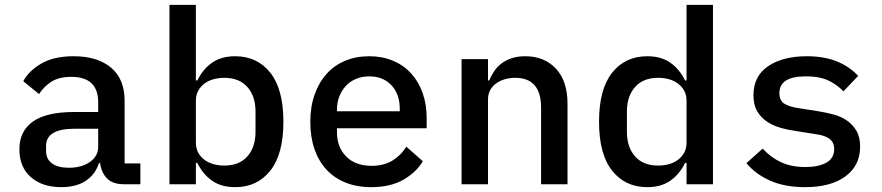

<svg xmlns="http://www.w3.org/2000/svg" viewBox="-20 -760 3640 792"><path d="M492 0Q445 0 421.5 -24Q398 -48 393 -87H388Q373 -40 333.5 -14Q294 12 233 12Q154 12 107 -29.5Q60 -71 60 -144Q60 -219 115.5 -258.5Q171 -298 286 -298H385V-338Q385 -443 274 -443Q224 -443 193 -423.5Q162 -404 141 -372L76 -425Q98 -467 150 -497.5Q202 -528 284 -528Q382 -528 438 -481Q494 -434 494 -345V-86H559V0ZM264 -68Q317 -68 351 -92Q385 -116 385 -154V-229H288Q170 -229 170 -158V-138Q170 -103 195 -85.5Q220 -68 264 -68Z M679 -740H788V-428H794Q817 -475 855 -501.5Q893 -528 950 -528Q1041 -528 1095 -460Q1149 -392 1149 -258Q1149 -124 1095 -56Q1041 12 950 12Q893 12 855 -14.5Q817 -41 794 -88H788V0H679ZM905 -77Q967 -77 1000.5 -115Q1034 -153 1034 -216V-300Q1034 -363 1000.5 -401Q967 -439 905 -439Q881 -439 860 -433Q839 -427 823 -415Q807 -403 797.5 -385.5Q788 -368 788 -344V-172Q788 -148 797.5 -130.5Q807 -113 823 -101Q839 -89 860 -83Q881 -77 905 -77Z M1511 12Q1452 12 1405 -7Q1358 -26 1326 -61Q1294 -96 1277 -145.5Q1260 -195 1260 -257Q1260 -319 1277.5 -369Q1295 -419 1326.5 -454.5Q1358 -490 1403 -509Q1448 -528 1503 -528Q1557 -528 1601 -509.5Q1645 -491 1676 -457Q1707 -423 1723.5 -376Q1740 -329 1740 -272V-231H1370V-214Q1370 -153 1408 -114.5Q1446 -76 1513 -76Q1563 -76 1598.5 -97.5Q1634 -119 1656 -155L1724 -95Q1698 -50 1644.5 -19Q1591 12 1511 12ZM1503 -445Q1474 -445 1449.5 -435Q1425 -425 1407.5 -406.5Q1390 -388 1380 -363Q1370 -338 1370 -308V-301H1629V-311Q1629 -372 1594.5 -408.5Q1560 -445 1503 -445Z M1884 0V-516H1993V-428H1998Q2006 -448 2018.5 -466.5Q2031 -485 2049 -498.5Q2067 -512 2091 -520Q2115 -528 2147 -528Q2225 -528 2273 -477Q2321 -426 2321 -332V0H2212V-316Q2212 -439 2105 -439Q2084 -439 2064 -433.5Q2044 -428 2028 -417Q2012 -406 2002.5 -389Q1993 -372 1993 -350V0Z M2812 -88H2806Q2783 -41 2745 -14.5Q2707 12 2650 12Q2559 12 2505 -56Q2451 -124 2451 -258Q2451 -392 2505 -460Q2559 -528 2650 -528Q2707 -528 2745 -501.5Q2783 -475 2806 -428H2812V-740H2921V0H2812ZM2695 -77Q2719 -77 2740 -83Q2761 -89 2777 -101Q2793 -113 2802.5 -130.5Q2812 -148 2812 -172V-344Q2812 -368 2802.5 -385.5Q2793 -403 2777 -415Q2761 -427 2740 -433Q2719 -439 2695 -439Q2633 -439 2599.5 -401Q2566 -363 2566 -300V-216Q2566 -153 2599.5 -115Q2633 -77 2695 -77Z M3301 12Q3217 12 3156.5 -15Q3096 -42 3059 -87L3126 -147Q3160 -110 3202.5 -90.5Q3245 -71 3303 -71Q3356 -71 3388.5 -89Q3421 -107 3421 -145Q3421 -161 3415 -172Q3409 -183 3398 -190Q3387 -197 3372.5 -201Q3358 -205 3342 -207L3260 -220Q3230 -224 3199 -233Q3168 -242 3143.5 -258.5Q3119 -275 3103.5 -301Q3088 -327 3088 -367Q3088 -446 3148.5 -487Q3209 -528 3308 -528Q3380 -528 3432.5 -506.5Q3485 -485 3520 -447L3459 -383Q3439 -406 3402 -425.5Q3365 -445 3304 -445Q3195 -445 3195 -376Q3195 -343 3218.5 -330.5Q3242 -318 3274 -314L3356 -301Q3387 -296 3417.5 -288Q3448 -280 3472.5 -263.5Q3497 -247 3512.5 -221Q3528 -195 3528 -155Q3528 -77 3467.5 -32.5Q3407 12 3301 12Z"/></svg>

Font: IBM Plex Mono Medium
Style: Regular
Weight: 500
Monospace: yes
Designer: Mike Abbink, Paul van der Laan, Pieter van Rosmalen
Foundry: Bold Monday
Version: Version 2.3